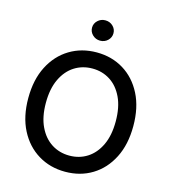

<svg xmlns="http://www.w3.org/2000/svg" viewBox="-134 -1046 1033 1163"><g transform="rotate(15 382.0 -464.5)"><path d="M382.3 10.3Q287.6 10.3 212.9 -35.2Q138.2 -80.6 95.2 -164.3Q52.2 -248 52.2 -363.3Q52.2 -479.5 95.2 -563.2Q138.2 -647 212.9 -692.4Q287.6 -737.8 382.3 -737.8Q477.1 -737.8 551.3 -692.4Q625.5 -647 668.2 -563.2Q710.9 -479.5 710.9 -363.3Q710.9 -248 668.2 -164.1Q625.5 -80.1 551.3 -34.9Q477.1 10.3 382.3 10.3ZM382.3 -90.8Q444.3 -90.8 493.7 -122.3Q543 -153.8 571.8 -214.6Q600.6 -275.4 600.6 -363.3Q600.6 -452.1 571.8 -512.9Q543 -573.7 493.7 -605.2Q444.3 -636.7 382.3 -636.7Q319.8 -636.7 270.3 -605.2Q220.7 -573.7 191.7 -512.7Q162.6 -451.7 162.6 -363.3Q162.6 -275.4 191.7 -214.6Q220.7 -153.8 270.3 -122.3Q319.8 -90.8 382.3 -90.8ZM381.8 -811.5Q354.5 -811.5 334.7 -830.3Q314.9 -849.1 314.9 -875.5Q314.9 -901.9 334.7 -920.4Q354.5 -939 381.8 -939Q410.2 -939 429.7 -920.4Q449.2 -901.9 449.2 -875.5Q449.2 -849.1 429.7 -830.3Q410.2 -811.5 381.8 -811.5Z"/></g></svg>

Font: Inter 17pt Medium
Style: Regular
Weight: 500
Version: Version 4.001;git-66647c0bb